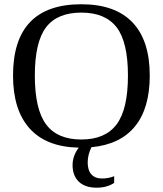

<svg xmlns="http://www.w3.org/2000/svg" viewBox="-20 -682 762 899"><path d="M432.6 196.8Q378.4 196.8 349.1 168.7Q319.8 140.6 319.8 90.8Q319.8 47.9 348.6 9.3Q196.8 6.3 118.9 -80.3Q41 -167 41 -328.1Q41 -662.1 360.8 -662.1Q519 -662.1 600.1 -577.4Q681.2 -492.7 681.2 -328.1Q681.2 -175.3 612.1 -90.3Q543 -5.4 408.2 7.3Q390.6 42.5 390.6 79.1Q390.6 115.2 408 134.5Q425.3 153.8 458 153.8Q487.3 153.8 514.6 143.1V174.3Q481.4 196.8 432.6 196.8ZM143.1 -328.1Q143.1 -170.4 195.8 -99.6Q248.5 -28.8 360.8 -28.8Q472.7 -28.8 525.9 -99.6Q579.1 -170.4 579.1 -328.1Q579.1 -484.9 526.1 -554Q473.1 -623 360.8 -623Q248 -623 195.6 -554Q143.1 -484.9 143.1 -328.1Z"/></svg>

Font: Liberation Serif
Style: Regular
Weight: 400
Designer: Steve Matteson
Foundry: Ascender Corporation
Version: Version 2.1.5